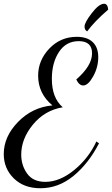

<svg xmlns="http://www.w3.org/2000/svg" viewBox="-35 -915 596 1022"><path d="M384 -696Q317 -696 279 -638.5Q241 -581 241 -495Q241 -394 299 -344Q203 -328 140.5 -252Q78 -176 78 -92Q78 -35 109.5 9Q141 53 206 53Q283 53 360 -10Q437 -73 478 -162L492 -152Q436 -44 356 21.5Q276 87 180 87Q92 87 38.5 34.5Q-15 -18 -15 -95Q-15 -188 61 -266Q137 -344 244 -354Q168 -417 168 -512Q168 -594 227.5 -656.5Q287 -719 374 -719Q429 -719 458.5 -691Q488 -663 488 -611Q488 -557 461 -508.5Q434 -460 408 -460Q386 -460 371 -492Q455 -565 455 -631Q455 -696 384 -696ZM541 -864Q467 -800 429 -748Q415 -755 415 -774Q415 -795 453.5 -845Q492 -895 519 -895Q538 -895 541 -864Z"/></svg>

Font: Dancing Script
Style: Regular
Weight: 400
Designer: Pablo Impallari
Foundry: Pablo Impallari. www.impallari.com
Version: Version 1.002